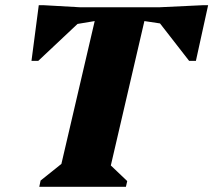

<svg xmlns="http://www.w3.org/2000/svg" viewBox="-20 -718 820 738"><path d="M131 0 136 -24 216 -88 344 -637 278 -626 127 -484H101L129 -698H148L289 -690H591L760 -698H780L733 -484H707L595 -628L535 -637L406 -82L469 -22L464 0Z"/></svg>

Font: Platypi ExtraBold
Style: Italic
Weight: 800
Italic angle: -13°
Designer: David Sargent
Foundry: Bolt Cutter Type
Version: Version 1.200; ttfautohint (v1.8.4.7-5d5b)